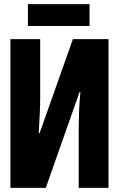

<svg xmlns="http://www.w3.org/2000/svg" viewBox="-20 -902 570 922"><path d="M30 0V-714H173V-431Q173 -399 171 -357.5Q169 -316 166 -262H170L330 -714H501V0H358V-287Q358 -318 359.5 -361.5Q361 -405 366 -460H362L200 0ZM114 -777V-882H410V-777Z"/></svg>

Font: Noto Sans Mono Condensed Black
Style: Regular
Weight: 900
Width: 3
Designer: Monotype Design Team
Foundry: Monotype Imaging Inc.
Version: Version 2.014